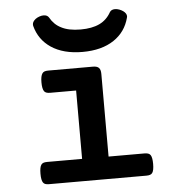

<svg xmlns="http://www.w3.org/2000/svg" viewBox="-50 -719 700 765"><g transform="rotate(-5 300.0 -336.0)"><path d="M169.4 -545.9Q122.1 -577.6 107.4 -633.8Q106.9 -635.7 106.9 -639.2Q106.9 -650.4 119.6 -660.6Q126 -665.5 135 -668.7Q144 -671.9 151.9 -671.9Q166.5 -671.9 172.9 -662.1Q189.5 -632.3 217.3 -618.7Q246.6 -603 294.9 -603Q340.3 -603 370.1 -617.2Q399.9 -631.3 417 -662.1Q423.3 -671.9 438 -671.9Q445.8 -671.9 454.6 -668.7Q463.4 -665.5 470.2 -660.6Q483.4 -650.9 483.4 -639.2Q483.4 -637.7 482.4 -633.8Q467.8 -577.6 420.4 -545.9Q371.6 -513.2 294.9 -513.2Q218.3 -513.2 169.4 -545.9ZM255.4 -362.3H151.4Q142.6 -362.3 137 -364.3Q131.3 -366.2 127.9 -370.6Q120.6 -380.9 120.6 -406.7Q120.6 -432.1 127.9 -442.4Q131.3 -447.3 137 -449.2Q142.6 -451.2 151.4 -451.2H330.6Q347.2 -451.2 354.2 -443.8Q361.3 -436.5 361.3 -419.4V-88.9H504.9Q513.7 -88.9 519.5 -86.9Q525.4 -85 528.8 -80.1Q535.6 -70.3 535.6 -44.4Q535.6 -18.6 528.8 -8.8Q525.4 -3.9 519.5 -2Q513.7 0 504.9 0H115.7Q106.4 0 100.8 -2Q95.2 -3.9 91.8 -8.8Q85 -18.6 85 -44.4Q85 -70.3 91.8 -80.1Q95.2 -85 100.8 -86.9Q106.4 -88.9 115.7 -88.9H255.4Z"/></g></svg>

Font: Courier Prime SemiBold
Style: Regular
Weight: 600
Designer: Alan Dague-Greene
Foundry: Quote-Unquote Apps
Version: Version 1.202